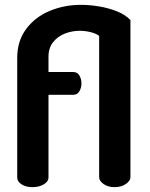

<svg xmlns="http://www.w3.org/2000/svg" viewBox="-20 -772 617 792"><path d="M114 0Q87 0 69 -11.5Q51 -23 51 -40V-533Q51 -603 88 -652.5Q125 -702 185 -727Q245 -752 314 -752Q350 -752 389 -745.5Q428 -739 463 -725Q498 -711 518 -689V-41Q518 -26 499 -13Q480 0 452 0Q425 0 407 -13Q389 -26 389 -41V-624Q376 -634 353.5 -639.5Q331 -645 309 -645Q277 -645 247.5 -633.5Q218 -622 199 -598Q180 -574 180 -538V-475H282Q299 -475 307.5 -460.5Q316 -446 316 -428Q316 -410 307.5 -395.5Q299 -381 282 -381H180V-40Q180 -23 160.5 -11.5Q141 0 114 0Z"/></svg>

Font: Dosis
Style: Bold
Weight: 700
Designer: EdgarTolentino, PabloImpallari, IginoMarini
Foundry: EdgarTolentino, PabloImpallari, IginoMarini
Version: Version 3.001; ttfautohint (v1.8.2)